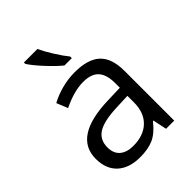

<svg xmlns="http://www.w3.org/2000/svg" viewBox="-221 -877 998 998"><g transform="rotate(-45 278.0 -378.0)"><path d="M415 0 398.9 -76.2H395Q355 -25.9 315.2 -8.1Q275.4 9.8 215.8 9.8Q136.2 9.8 91.1 -31.2Q45.9 -72.3 45.9 -147.9Q45.9 -310.1 305.2 -317.9L396 -320.8V-354Q396 -417 368.9 -447Q341.8 -477.1 282.2 -477.1Q215.3 -477.1 130.9 -436L106 -498Q145.5 -519.5 192.6 -531.7Q239.7 -543.9 287.1 -543.9Q382.8 -543.9 429 -501.5Q475.1 -459 475.1 -365.2V0ZM231.9 -57.1Q307.6 -57.1 350.8 -98.6Q394 -140.1 394 -214.8V-263.2L313 -259.8Q216.3 -256.3 173.6 -229.7Q130.9 -203.1 130.9 -147Q130.9 -103 157.5 -80.1Q184.1 -57.1 231.9 -57.1ZM328.1 -606H274.4Q242.7 -631.3 199.2 -678.2Q155.8 -725.1 136.2 -755.9V-766.1H235.4Q251 -732.4 278.8 -688.2Q306.6 -644 328.1 -618.2Z"/></g></svg>

Font: Open Sans ACDW
Style: acdw
Weight: 400
Foundry: Ascender Corporation
Version: Version 1.10